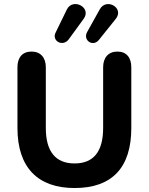

<svg xmlns="http://www.w3.org/2000/svg" viewBox="-20 -938 750 968"><path d="M356 10C544 10 642 -92 642 -293V-599C642 -647 618 -678 572 -678C526 -678 500 -647 500 -599V-293C500 -173 451 -114 356 -114C261 -114 211 -173 211 -293V-599C211 -647 185 -678 139 -678C92 -678 68 -647 68 -599V-293C68 -92 172 10 356 10ZM326 -739 401 -842C445 -900 347 -951 317 -890L260 -773C240 -732 296 -700 326 -739ZM478 -736 563 -842C609 -898 516 -951 483 -891L419 -776C397 -735 448 -700 478 -736Z"/></svg>

Font: SN Pro
Style: Bold
Weight: 700
Designer: Tobias Whetton
Foundry: Supernotes
Version: Version 1.003;Glyphs 3.3 (3324)